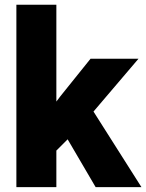

<svg xmlns="http://www.w3.org/2000/svg" viewBox="-20 -770 602 790"><path d="M258.3 -196.8 211.9 -150.4V0H47.4V-750.5H211.9V-352.1L228.5 -374L352.5 -528.3H549.8L364.7 -311L562 0H373.5Z"/></svg>

Font: Vazir Black UI
Style: Black-UI
Weight: 900
Designer: Saber Rastikerdar
Foundry: Saber Rastikerdar
Version: Version 30.1.0